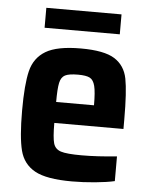

<svg xmlns="http://www.w3.org/2000/svg" viewBox="-50 -708 592 758"><g transform="rotate(5 246.0 -329.0)"><path d="M448 -216H174Q174 -158 180.5 -135.5Q187 -113 210 -105.5Q233 -98 293 -98Q355 -98 432 -106V-8Q402 -1 354.5 3.5Q307 8 263 8Q162 8 116 -17.5Q70 -43 56.5 -95.5Q43 -148 43 -254Q43 -357 56 -410.5Q69 -464 114 -491Q159 -518 253 -518Q346 -518 387 -492Q428 -466 438 -415Q448 -364 448 -254ZM174 -299H324Q324 -352 318 -375.5Q312 -399 297.5 -406.5Q283 -414 251 -414Q215 -414 199.5 -406Q184 -398 179 -375Q174 -352 174 -299ZM103 -587V-666H401V-587Z"/></g></svg>

Font: Saira Semi Condensed SemiBold
Style: Regular
Weight: 600
Width: 4
Designer: Hector Gatti with collaboration of the Omnibus-Type team
Foundry: Omnibus-Type
Version: Version 1.001; ttfautohint (v1.8)